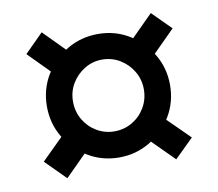

<svg xmlns="http://www.w3.org/2000/svg" viewBox="-60 -662 706 622"><g transform="rotate(-10 292.5 -351.5)"><path d="M291 -471Q260 -471 233.5 -455Q207 -439 191 -412.5Q175 -386 175 -353Q175 -320 191 -293Q207 -266 233.5 -250.5Q260 -235 291 -235Q323 -235 349.5 -250.5Q376 -266 392 -293Q408 -320 408 -353Q408 -385 392 -412Q376 -439 349.5 -455Q323 -471 291 -471ZM114 -592 199 -506 138 -445 53 -531ZM473 -592 534 -531 451 -448 390 -509ZM141 -270 206 -204 114 -112 48 -178ZM443 -262 534 -172 472 -111 382 -201ZM292 -555Q348 -555 393.5 -527.5Q439 -500 466.5 -454Q494 -408 494 -352Q494 -296 466.5 -250Q439 -204 393 -176.5Q347 -149 292 -149Q236 -149 190 -176.5Q144 -204 116.5 -250Q89 -296 89 -352Q89 -408 116.5 -454Q144 -500 190 -527.5Q236 -555 292 -555Z"/></g></svg>

Font: Exo 2
Style: Bold
Weight: 700
Designer: Natanael Gama
Foundry: Natanael Gama
Version: Version 2.010